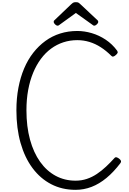

<svg xmlns="http://www.w3.org/2000/svg" viewBox="-20 -1740 1199 1779"><path d="M680 19Q555 19 454 -33.5Q353 -86 281 -183Q209 -280 170.5 -415.5Q132 -551 132 -718Q132 -829 150.5 -926.5Q169 -1024 203.5 -1105.5Q238 -1187 288 -1251Q338 -1315 400.5 -1360.5Q463 -1406 537.5 -1429.5Q612 -1453 696 -1453Q762 -1453 830 -1433Q898 -1413 959 -1372.5Q1020 -1332 1065 -1271Q1073 -1259 1069.5 -1250Q1066 -1241 1053 -1230Q1040 -1218 1029.5 -1216Q1019 -1214 1010 -1224Q964 -1270 913.5 -1302.5Q863 -1335 808.5 -1351.5Q754 -1368 696 -1368Q628 -1368 567 -1348Q506 -1328 453.5 -1289.5Q401 -1251 359 -1194.5Q317 -1138 287 -1065.5Q257 -993 241 -906Q225 -819 225 -718Q225 -567 258 -446.5Q291 -326 351.5 -241Q412 -156 495.5 -111Q579 -66 680 -66Q736 -66 785 -82.5Q834 -99 878 -128.5Q922 -158 962.5 -196Q1003 -234 1040 -275Q1048 -285 1059.5 -282.5Q1071 -280 1085 -269Q1098 -258 1101 -249Q1104 -240 1096 -229Q1034 -147 967 -91.5Q900 -36 828.5 -8.5Q757 19 680 19ZM513 -1502Q503 -1502 490.5 -1514Q478 -1526 478 -1536Q478 -1539 478 -1543Q478 -1547 484 -1552L639 -1700Q646 -1707 655 -1713.5Q664 -1720 683 -1720Q702 -1720 710.5 -1713.5Q719 -1707 726 -1700L884 -1552Q889 -1547 889.5 -1543Q890 -1539 890 -1536Q890 -1526 877 -1514Q864 -1502 854 -1502Q848 -1502 843 -1505.5Q838 -1509 830 -1515L683 -1620L538 -1515Q531 -1509 525 -1505.5Q519 -1502 513 -1502Z"/></svg>

Font: Playwrite ID
Style: Regular
Weight: 400
Designer: Veronika Burian, José Scaglione
Foundry: TypeTogether
Version: Version 1.002